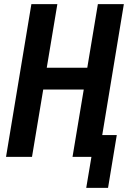

<svg xmlns="http://www.w3.org/2000/svg" viewBox="-20 -755 616 924"><path d="M395 149H500L542 -105H472L576 -735H451L400 -429H205L256 -735H131L9 0H134L188 -324H383L329 0H420Z"/></svg>

Font: Iosevka Sparkle
Style: Bold Italic
Weight: 700
Italic angle: -9°
Designer: Belleve Invis
Foundry: Belleve Invis
Version: Version 4.5.0; ttfautohint (v1.8.3)